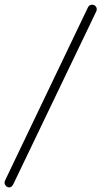

<svg xmlns="http://www.w3.org/2000/svg" viewBox="-77 -763 442 837"><path d="M-55 24 306 -730Q312 -742 323.5 -742.5Q335 -743 341.5 -733.5Q348 -724 342 -712L-19 40Q-26 54 -36.5 54Q-47 54 -53.5 44.5Q-60 35 -55 24Z"/></svg>

Font: SN Pro Thin
Style: Italic
Weight: 200
Italic angle: -9°
Designer: Tobias Whetton
Foundry: Supernotes
Version: Version 1.003;Glyphs 3.3 (3324)